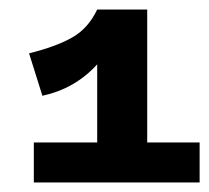

<svg xmlns="http://www.w3.org/2000/svg" viewBox="-20 -803 439 403"><path d="M399 -504V-420H51V-504H184V-668Q138 -617 69 -602L41 -691Q97 -705 131 -724Q165 -743 184 -783H289V-504Z"/></svg>

Font: BioRhyme Expanded ExtraBold
Style: Regular
Weight: 800
Width: 7
Designer: Aoife Mooney
Foundry: Aoife Mooney Type
Version: Version 1.001